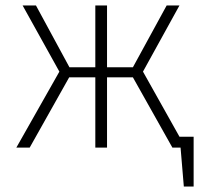

<svg xmlns="http://www.w3.org/2000/svg" viewBox="-20 -542 740 705"><path d="M639 -40 505 -279 639 -522H592L468 -295H373V-522H330V-295H235L112 -522H63L198 -279L40 0H89L234 -258H330V0H373V-258H468L613 0H643L655 143H691V-40Z"/></svg>

Font: Fira Sans ExtraLight
Style: Regular
Weight: 200
Designer: bBox Type GmbH & Carrois Corporate GbR & Edenspiekermann AG
Foundry: bBox Type GmbH & Carrois Corporate GbR & Edenspiekermann AG
Version: Version 4.300;PS 004.300;hotconv 1.0.88;makeotf.lib2.5.64775